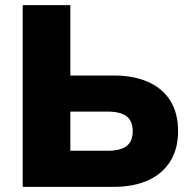

<svg xmlns="http://www.w3.org/2000/svg" viewBox="-20 -725 741 745"><path d="M68 0V-705H253V-432H422Q499 -432 555 -407Q611 -382 641 -334Q671 -286 671 -216Q671 -148 641 -99.5Q611 -51 555 -25.5Q499 0 422 0ZM253 -140H397Q448 -140 471.5 -158.5Q495 -177 495 -216Q495 -255 471.5 -273.5Q448 -292 397 -292H253Z"/></svg>

Font: Nunito Sans 11pt Black
Style: Regular
Weight: 900
Version: Version 3.101;gftools[0.9.27]